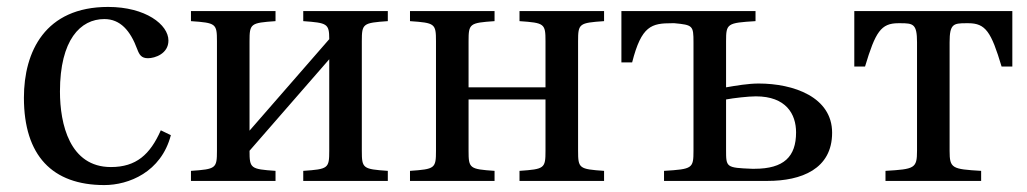

<svg xmlns="http://www.w3.org/2000/svg" viewBox="-20 -522 2963 554"><path d="M49 -240C49 -73 131 12 281 12C351 12 445 -25 473 -132L444 -146C413 -76 373 -40 300 -40C181 -40 153 -164 153 -258C153 -407 212 -467 281 -467C327 -467 356 -434 376 -380C382 -364 388 -354 407 -354C427 -354 466 -367 466 -405C466 -451 400 -502 292 -502C110 -502 49 -373 49 -240Z M531 0H775V-29C703 -34 700 -36 700 -87L930 -351V-87C930 -36 927 -34 855 -29V0H1099V-29C1027 -34 1024 -36 1024 -87V-403C1024 -454 1027 -456 1099 -461V-490H855V-461C924 -456 930 -454 930 -409L700 -145V-403C700 -454 703 -456 775 -461V-490H531V-461C603 -456 606 -454 606 -403V-87C606 -36 603 -34 531 -29Z M1163 0H1407V-29C1335 -34 1332 -36 1332 -87V-235H1554V-87C1554 -36 1551 -34 1479 -29V0H1723V-29C1651 -34 1648 -36 1648 -87V-403C1648 -454 1651 -456 1723 -461V-490H1479V-461C1551 -456 1554 -454 1554 -403V-270H1332V-403C1332 -454 1335 -456 1407 -461V-490H1163V-461C1235 -456 1238 -454 1238 -403V-87C1238 -36 1235 -34 1163 -29Z M1773 -342H1804C1831 -448 1860 -455 1919 -455H1926C1979 -450 1981 -448 1981 -400V-87C1981 -36 1978 -34 1896 -29V0H2195C2292 0 2381 -34 2381 -139C2381 -242 2270 -281 2169 -281C2139 -281 2104 -275 2075 -270V-403C2075 -454 2078 -456 2160 -461V-490H1773ZM2075 -90V-235C2096 -239 2139 -244 2161 -244C2248 -244 2277 -193 2277 -140C2277 -70 2242 -35 2157 -35H2150C2075 -38 2075 -39 2075 -90Z M2445 -330H2476C2506 -430 2522 -455 2572 -455H2578C2615 -455 2626 -453 2626 -400V-87C2626 -36 2619 -34 2535 -29V0H2811V-29C2727 -34 2720 -36 2720 -87V-400C2720 -453 2731 -455 2768 -455H2774C2824 -455 2840 -430 2870 -330H2901V-490H2445Z"/></svg>

Font: Lingua Franca
Style: Regular
Weight: 400
Version: Version 1.19